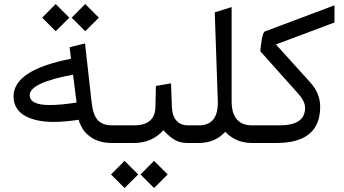

<svg xmlns="http://www.w3.org/2000/svg" viewBox="-20 -712 1715 956"><path d="M246.1 -105Q204.6 -105 169.7 -112.1Q134.8 -119.1 106.9 -133.8Q79.1 -148.4 63.2 -173.6Q47.4 -198.7 47.4 -231.9Q47.4 -363.8 333.5 -419.4L326.7 -477.1L403.3 -495.6L436.5 -200.2Q443.8 -137.2 468 -112.5Q492.2 -87.9 539.1 -87.9H557.1Q565.9 -87.9 565.9 -52.7V-36.1Q565.9 0 557.1 0H538.6Q508.8 0 483.6 -6.3Q458.5 -12.7 441.9 -22.9Q425.3 -33.2 412.1 -45.4Q398.9 -57.6 391.8 -70.1Q384.8 -82.5 379.9 -92.8Q375 -103 373.5 -109.4L372.1 -115.7Q304.7 -105 246.1 -105ZM361.3 -201.2 343.8 -340.3Q127.9 -300.3 127.9 -238.3Q127.9 -189 228.5 -189Q279.8 -189 361.3 -201.2ZM404.3 -691.9 472.2 -624 404.3 -556.6 336.9 -624ZM257.3 -691.9 325.2 -624 257.3 -556.6 189.9 -624Z M747.1 88.9 814.9 156.7 747.1 224.1 679.7 156.7ZM600.1 88.9 668 156.7 600.1 224.1 532.7 156.7ZM929.7 0H913.6Q877.4 0 851.1 -14.9Q824.7 -29.8 793.5 -63.5Q736.3 0 646 0H550.8Q540.5 0 536.9 -8.5Q533.2 -17.1 533.2 -36.1V-52.7Q533.2 -71.8 536.6 -79.8Q540 -87.9 550.8 -87.9H647.9Q751.5 -87.9 753.9 -179.2L756.3 -284.2L831.5 -296.9L835.9 -179.2Q837.4 -134.8 858.6 -111.3Q879.9 -87.9 915 -87.9H929.7Q938.5 -87.9 938.5 -52.7V-36.1Q938.5 0 929.7 0Z M924.8 -87.9H970.2Q1067.9 -87.9 1064.5 -208.5L1049.3 -650.4L1133.3 -676.8V-209Q1133.3 -87.9 1235.4 -87.9H1241.7Q1250.5 -87.9 1250.5 -52.7V-36.1Q1250.5 0 1241.7 0H1235.8Q1154.3 0 1101.6 -55.7Q1050.8 0 969.2 0H924.8Q901.4 0 901.4 -36.1V-52.7Q901.4 -87.9 924.8 -87.9Z M1354 -490.7 1523.9 -302.7Q1574.2 -247.6 1574.2 -180.2Q1574.2 0 1356 0H1236.3Q1225.1 0 1221.4 -8.3Q1217.8 -16.6 1217.8 -36.1V-52.7Q1217.8 -71.8 1221.4 -79.8Q1225.1 -87.9 1236.3 -87.9H1372.6Q1499 -87.9 1499 -174.8Q1499 -207 1466.3 -244.1L1276.4 -456.5Q1276.4 -460.4 1277.1 -466.6Q1277.8 -472.7 1279.5 -488.8Q1281.2 -504.9 1283.7 -517.6Q1286.1 -530.3 1290 -541.7Q1293.9 -553.2 1298.3 -555.2L1645.5 -685.5V-600.1Z"/></svg>

Font: Samim WOL
Style: WOL
Weight: 400
Foundry: DejaVu fonts team - Redesigned by Saber Rastikerdar
Version: Version 4.0.0